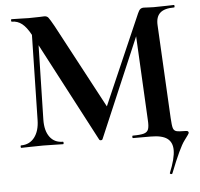

<svg xmlns="http://www.w3.org/2000/svg" viewBox="-56 -682 968 930"><g transform="rotate(-5 428.5 -217.5)"><path d="M740 190Q737 190 734.5 188Q732 186 733 184Q761 116 761 75Q761 37 736 18.5Q711 0 656 0H570Q567 0 567 -6Q567 -12 570 -12Q607 -12 624 -17Q641 -22 646 -36.5Q651 -51 649 -81L626 -525L677 -605L422 -7Q420 -3 414 -3Q408 -3 406 -7L125 -542Q105 -579 83.5 -596Q62 -613 34 -613Q31 -613 31 -619Q31 -625 34 -625L81 -624Q95 -623 117 -623L170 -624Q179 -625 193 -625Q206 -625 213 -616Q220 -607 239 -573L463 -153L413 -63L647 -600Q653 -614 659.5 -619.5Q666 -625 677 -625Q686 -625 697.5 -624Q709 -623 724 -623L783 -624Q797 -625 823 -625Q826 -625 826 -619Q826 -613 823 -613Q776 -613 755 -594Q734 -575 736 -535L760 -81Q762 -44 766 -31.5Q770 -19 781.5 -15.5Q793 -12 828 -12Q841 -12 841 -2Q841 2 817 33.5Q793 65 745 187Q744 190 740 190ZM27 -12Q68 -12 92 -43Q116 -74 117 -127L127 -602L156 -600L145 -127Q144 -73 166.5 -42.5Q189 -12 230 -12Q233 -12 233 -6Q233 0 230 0Q203 0 188 -1L133 -2L70 -1Q54 0 27 0Q24 0 24 -6Q24 -12 27 -12Z"/></g></svg>

Font: Cormorant Unicase
Style: Bold
Weight: 700
Designer: Christian Thalmann (Catharsis Fonts)
Foundry: Catharsis Fonts
Version: Version 4.000